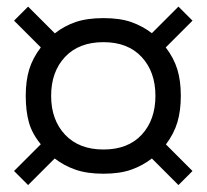

<svg xmlns="http://www.w3.org/2000/svg" viewBox="-20 -668 610 567"><path d="M63 -121.5 21.5 -163 100.5 -242Q74.5 -273.5 65.2 -307.2Q56 -341 56 -385Q56 -429 66.2 -462.8Q76.5 -496.5 100.5 -528L21.5 -607L63 -648.5L142 -569.5Q169 -591 203 -602.8Q237 -614.5 285.5 -614.5Q334.5 -614.5 367.8 -602.8Q401 -591 428.5 -570L507 -648.5L548.5 -607L469.5 -528Q493.5 -496.5 503.8 -462.8Q514 -429 514 -385Q514 -341.5 504 -307.5Q494 -273.5 470 -241.5L548.5 -163L507 -121.5L428.5 -200Q401.5 -179 367.8 -167Q334 -155 285.5 -155Q237 -155 202.8 -167Q168.5 -179 141.5 -200ZM285.5 -226.5Q358 -226.5 398.5 -270.2Q439 -314 439 -385Q439 -456 398.2 -499.8Q357.5 -543.5 285.5 -543.5Q213 -543.5 172 -499.8Q131 -456 131 -385Q131 -314 172.2 -270.2Q213.5 -226.5 285.5 -226.5Z"/></svg>

Font: Besley
Style: Bold
Weight: 700
Designer: Owen Earl
Foundry: indestructible type*
Version: Version 2.001; ttfautohint (v1.8.3)